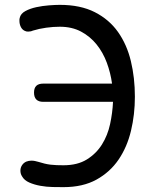

<svg xmlns="http://www.w3.org/2000/svg" viewBox="-20 -760 640 790"><path d="M535 -362Q535 -289 519 -222Q503 -155 468 -103.5Q433 -52 377 -21Q321 10 241 10Q222 10 196.5 9.5Q171 9 146 4.5Q121 0 100.5 -9Q80 -18 71 -34Q67 -40 65.5 -46Q64 -52 64 -58Q64 -70 70.5 -80Q77 -90 88 -95Q93 -97 98.5 -98Q104 -99 109 -99Q117 -99 124 -97.5Q131 -96 138 -94Q151 -90 163 -87Q175 -84 187.5 -82.5Q200 -81 213 -80.5Q226 -80 241 -80Q299 -80 337.5 -104Q376 -128 399.5 -165.5Q423 -203 433 -249.5Q443 -296 445 -341H158Q139 -341 129.5 -350.5Q120 -360 120 -379Q120 -398 129.5 -407Q139 -416 158 -416H441Q435 -460 419.5 -502Q404 -544 377.5 -577Q351 -610 313.5 -630Q276 -650 226 -650Q199 -650 170 -646Q141 -642 115 -634Q111 -632 106 -631Q101 -630 96 -630Q92 -630 89 -630.5Q86 -631 82 -633Q71 -638 65.5 -649.5Q60 -661 60 -674V-680Q60 -683 61 -686Q65 -704 84.5 -714.5Q104 -725 129.5 -730.5Q155 -736 181.5 -738Q208 -740 226 -740Q311 -740 370 -710Q429 -680 465.5 -628.5Q502 -577 518.5 -508.5Q535 -440 535 -362Z"/></svg>

Font: Maple Mono NF
Style: Regular
Weight: 400
Monospace: yes
Designer: subframe7536
Version: Version 7.000